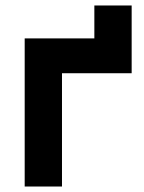

<svg xmlns="http://www.w3.org/2000/svg" viewBox="-20 -680 525 700"><path d="M70 0H206V-413H460V-660H324V-540H70Z"/></svg>

Font: Eudonet ExtraBold
Style: Regular
Weight: 800
Designer: Mikhail Sharanda
Foundry: Mikhail Sharanda
Version: Version 4.503;Glyphs 3.1.2 (3151)